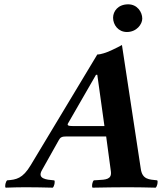

<svg xmlns="http://www.w3.org/2000/svg" viewBox="-20 -866 750 888"><path d="M174 -79 252 -218C259 -231 266 -235 289 -235H471L493 -72C497 -36 469 -35 431 -33C425 -33 420 -32 414 -32C407 -26 403 -4 408 2C444 1 535 0 572 0C611 0 665 1 700 2C707 -4 712 -26 707 -32C670 -36 638 -35 631 -86L544 -658C528 -649 464 -614 430 -614L122 -102C85 -40 55 -35 13 -32C6 -26 1 -4 6 2C42 1 60 0 97 0C136 0 189 1 224 2C231 -4 236 -26 231 -32C230 -32 230 -32 229 -32C194 -35 151 -39 174 -79ZM317 -283C296 -283 289 -286 295 -296L424 -520H430L463 -283ZM503 -784C503 -751 527 -718 567 -718C612 -718 638 -754 638 -780C638 -810 615 -846 573 -846C526 -846 503 -814 503 -784Z"/></svg>

Font: Libertinus Serif
Style: Bold Italic
Weight: 700
Italic angle: -12°
Designer: Philipp H. Poll, Khaled Hosny
Foundry: Caleb Maclennan
Version: Version 7.050;RELEASE